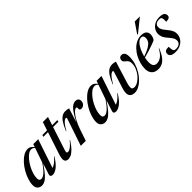

<svg xmlns="http://www.w3.org/2000/svg" viewBox="174 -1773 2825 2825"><g transform="rotate(-45 1586.0 -360.5)"><path d="M279 -37 334 -206Q276.5 -119 234.2 -72Q192 -25 159 -7Q126 11 96 11Q54 11 26.8 -14.5Q-0.5 -40 -0.5 -86.5Q-0.5 -140.5 18.8 -200.5Q38 -260.5 70.8 -317.2Q103.5 -374 145.2 -420.2Q187 -466.5 232.8 -494Q278.5 -521.5 323.5 -521.5Q379 -521.5 417 -464.5L433.5 -512H535.5L385 -64Q408.5 -68.5 443 -93Q477.5 -117.5 522 -169.5L527 -166Q465.5 -67.5 413.2 -28.2Q361 11 320 11Q293.5 11 282.5 -2Q271.5 -15 279 -37ZM114 -119Q114 -89 126 -77Q138 -65 158.5 -65Q176.5 -65 201.5 -79Q226.5 -93 259.5 -128.5Q292.5 -164 335 -227.5L412.5 -451Q400.5 -467 386.5 -473.5Q372.5 -480 355.5 -480Q325 -480 291.8 -456.2Q258.5 -432.5 226.8 -393Q195 -353.5 169.5 -305.8Q144 -258 129 -209.2Q114 -160.5 114 -119Z M705 -142Q696.5 -118 694.2 -106Q692 -94 692 -87Q692 -69 715 -69Q727 -69 745.2 -76.8Q763.5 -84.5 790 -107.2Q816.5 -130 854 -175L859 -171Q807 -91.5 766.8 -52.5Q726.5 -13.5 695.8 -1.2Q665 11 640.5 11Q615.5 11 597.5 -3.8Q579.5 -18.5 579.5 -53.5Q579.5 -65 583 -86Q586.5 -107 601 -150.5L710.5 -483.5H614L622.5 -512H719.5L762.5 -642H869L826.5 -512H933.5L927 -483.5H817Z M1051.5 -421.5Q1055 -431 1053.2 -438.2Q1051.5 -445.5 1042.5 -445.5Q1031 -445.5 1013.2 -434.2Q995.5 -423 970.5 -392.2Q945.5 -361.5 913.5 -303.5L907.5 -306Q942 -388.5 973.2 -435.8Q1004.5 -483 1037.2 -502.8Q1070 -522.5 1108.5 -522.5Q1130 -522.5 1144.8 -519.8Q1159.5 -517 1177.5 -511L1108.5 -291Q1155.5 -385.5 1192 -435.8Q1228.5 -486 1259 -504.5Q1289.5 -523 1318.5 -523Q1351.5 -523 1367.2 -506.8Q1383 -490.5 1383 -463.5Q1383 -426.5 1359.5 -402.8Q1336 -379 1305 -379Q1266.5 -379 1270 -415Q1271.5 -433.5 1268.5 -439.2Q1265.5 -445 1257.5 -445Q1233 -445 1200.2 -411.2Q1167.5 -377.5 1134 -317.2Q1100.5 -257 1073.5 -177.5L1013.5 0H909.5Z M1595.5 -37 1650.5 -206Q1593 -119 1550.8 -72Q1508.5 -25 1475.5 -7Q1442.5 11 1412.5 11Q1370.5 11 1343.2 -14.5Q1316 -40 1316 -86.5Q1316 -140.5 1335.2 -200.5Q1354.5 -260.5 1387.2 -317.2Q1420 -374 1461.8 -420.2Q1503.5 -466.5 1549.2 -494Q1595 -521.5 1640 -521.5Q1695.5 -521.5 1733.5 -464.5L1750 -512H1852L1701.5 -64Q1725 -68.5 1759.5 -93Q1794 -117.5 1838.5 -169.5L1843.5 -166Q1782 -67.5 1729.8 -28.2Q1677.5 11 1636.5 11Q1610 11 1599 -2Q1588 -15 1595.5 -37ZM1430.5 -119Q1430.5 -89 1442.5 -77Q1454.5 -65 1475 -65Q1493 -65 1518 -79Q1543 -93 1576 -128.5Q1609 -164 1651.5 -227.5L1729 -451Q1717 -467 1703 -473.5Q1689 -480 1672 -480Q1641.5 -480 1608.2 -456.2Q1575 -432.5 1543.2 -393Q1511.5 -353.5 1486 -305.8Q1460.5 -258 1445.5 -209.2Q1430.5 -160.5 1430.5 -119Z M2344 -420Q2344 -352 2324.5 -288.5Q2305 -225 2272 -170.5Q2239 -116 2197.8 -75.2Q2156.5 -34.5 2113 -11.8Q2069.5 11 2029.5 11Q1927.5 11 1927.5 -81Q1927.5 -116.5 1943 -164.5L2024 -421.5Q2027.5 -431.5 2025.8 -438.5Q2024 -445.5 2015 -445.5Q2004 -445.5 1986 -434.2Q1968 -423 1943.2 -392.2Q1918.5 -361.5 1886 -303.5L1880.5 -306Q1914.5 -388.5 1945.8 -435.8Q1977 -483 2010 -502.8Q2043 -522.5 2083 -522.5Q2103.5 -522.5 2118 -519.5Q2132.5 -516.5 2151 -510.5L2048.5 -178Q2032 -124.5 2032 -96.5Q2032 -71.5 2043.8 -61.2Q2055.5 -51 2078.5 -51Q2115 -51 2154 -74.8Q2193 -98.5 2226.2 -138Q2259.5 -177.5 2280.2 -225.8Q2301 -274 2301 -323Q2301 -359 2289 -378Q2277 -397 2261.2 -408.5Q2245.5 -420 2233.5 -432.2Q2221.5 -444.5 2221.5 -467.5Q2221.5 -490.5 2236 -506.5Q2250.5 -522.5 2278 -522.5Q2309 -522.5 2326.5 -498.2Q2344 -474 2344 -420Z M2741 -202Q2707.5 -117 2671.5 -70.8Q2635.5 -24.5 2597.8 -6.8Q2560 11 2520 11Q2450 11 2413.8 -27Q2377.5 -65 2377.5 -132.5Q2377.5 -184.5 2392 -239Q2406.5 -293.5 2433.8 -344.2Q2461 -395 2499 -435.2Q2537 -475.5 2584 -499.2Q2631 -523 2685 -523Q2746.5 -523 2771.5 -497Q2796.5 -471 2796.5 -434.5Q2796.5 -411.5 2789.8 -388Q2783 -364.5 2767.5 -342.5Q2745 -330.5 2701.5 -314.5Q2658 -298.5 2603.8 -281.5Q2549.5 -264.5 2495 -250Q2485 -202 2485 -161.5Q2485 -109.5 2504 -86.8Q2523 -64 2561 -64Q2603 -64 2646.5 -92.8Q2690 -121.5 2735 -202.5ZM2666.5 -500Q2628.5 -500 2595.5 -466Q2562.5 -432 2537.8 -379Q2513 -326 2499 -269.5Q2583 -298.5 2628.2 -326.2Q2673.5 -354 2691 -383Q2708.5 -412 2708.5 -446.5Q2708.5 -500 2666.5 -500ZM2653 -569 2764.5 -732H2867.5L2866.5 -728L2669.5 -569Z M2853.5 -117Q2855.5 -50.5 2869.5 -32Q2876.5 -22.5 2886.5 -19.8Q2896.5 -17 2909.5 -17Q2957 -17 2982.5 -38Q3008 -59 3008 -97.5Q3008 -121 2993.8 -148Q2979.5 -175 2941.5 -217.5Q2903.5 -260 2890 -292.5Q2876.5 -325 2876.5 -356.5Q2876.5 -402.5 2900.2 -440.2Q2924 -478 2966.5 -500.5Q3009 -523 3065 -523Q3124.5 -523 3148 -504Q3171.5 -485 3171.5 -455Q3171.5 -429 3153.8 -415.8Q3136 -402.5 3089 -402.5Q3091 -440 3088.5 -459.2Q3086 -478.5 3079.5 -487Q3073.5 -495 3063.5 -497.8Q3053.5 -500.5 3038.5 -500.5Q2996.5 -500.5 2972.8 -480.8Q2949 -461 2949 -425Q2949 -402.5 2961.5 -377.5Q2974 -352.5 3011.5 -308.5Q3049 -264 3063.5 -231.8Q3078 -199.5 3078 -168.5Q3078 -118.5 3052.2 -77.8Q3026.5 -37 2981 -13Q2935.5 11 2876.5 11Q2815.5 11 2790.5 -7.8Q2765.5 -26.5 2765.5 -58Q2765.5 -89 2785.8 -103Q2806 -117 2853.5 -117Z"/></g></svg>

Font: Newsreader Display Medium
Style: Italic
Weight: 500
Italic angle: -17°
Designer: Hugues Gentile
Foundry: Production Type
Version: Version 1.001